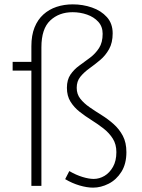

<svg xmlns="http://www.w3.org/2000/svg" viewBox="-20 -853 652 881"><path d="M407 8Q379 8 345 -2Q311 -12 279 -31L298 -68Q329 -50 358.5 -41Q388 -32 410 -32Q436 -32 459.5 -46Q483 -60 498.5 -87.5Q514 -115 514 -155Q514 -191 497.5 -217Q481 -243 455.5 -263Q430 -283 400.5 -301.5Q371 -320 345.5 -340Q320 -360 303.5 -386.5Q287 -413 287 -450Q287 -487 303.5 -511Q320 -535 344.5 -552.5Q369 -570 393.5 -588.5Q418 -607 434.5 -632.5Q451 -658 451 -698Q451 -731 431 -753Q411 -775 379.5 -786Q348 -797 313 -797Q251 -797 210.5 -759Q170 -721 170 -636V0H124V-641Q124 -691 138.5 -727Q153 -763 179 -786.5Q205 -810 239.5 -821.5Q274 -833 314 -833Q360 -833 402 -818.5Q444 -804 470.5 -774.5Q497 -745 497 -700Q497 -657 480.5 -627.5Q464 -598 439.5 -577.5Q415 -557 390 -539Q365 -521 348.5 -500.5Q332 -480 332 -450Q332 -421 348.5 -400Q365 -379 391 -361Q417 -343 446 -325Q475 -307 501 -284Q527 -261 543.5 -230Q560 -199 560 -155Q560 -101 537 -64.5Q514 -28 478.5 -10Q443 8 407 8ZM38 -529V-569H151V-529Z"/></svg>

Font: Yaldevi ExtraLight ExtraLight
Style: Regular
Weight: 250
Version: Version 1.100